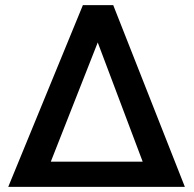

<svg xmlns="http://www.w3.org/2000/svg" viewBox="-20 -731 758 751"><path d="M304.2 -710.9 12.2 0H703.1L422.9 -710.9ZM178.7 -98.6 362.3 -564.9 538.1 -98.6Z"/></svg>

Font: FAU Chimera Medium
Style: Regular
Weight: 500
Version: Version 1.002;hotconv 1.0.117;makeotfexe 2.5.65602